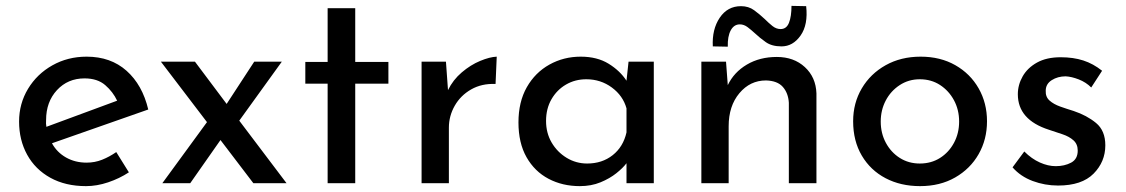

<svg xmlns="http://www.w3.org/2000/svg" viewBox="-20 -624 3834 654"><path d="M273 10Q203 10 151.5 -18.5Q100 -47 72.5 -97Q45 -147 45 -210Q45 -271 75.5 -321.5Q106 -372 158.5 -401.5Q211 -431 275 -431Q357 -431 411 -383Q465 -335 485 -251L157 -136Q174 -105 205 -87.5Q236 -70 275 -70Q303 -70 328 -80Q353 -90 376 -106L419 -37Q387 -16 348.5 -3Q310 10 273 10ZM137 -215Q136 -203 138 -192L379 -281Q365 -311 338.5 -334Q312 -357 268 -357Q211 -357 174 -317Q137 -277 137 -215Z M956 0H843L731 -147L628 0H533L685 -208L528 -414H644L752 -270L846 -414H940L795 -213Z M1096 -596H1190V-413H1303V-339H1190V0H1096V-339H1020V-413H1096Z M1499 -414 1506 -317Q1523 -352 1553 -377.5Q1583 -403 1615.5 -416.5Q1648 -430 1672 -431L1668 -338Q1621 -340 1585 -319.5Q1549 -299 1529 -264Q1509 -229 1509 -189V0H1416V-414Z M1955 10Q1896 10 1848.5 -15Q1801 -40 1773.5 -88.5Q1746 -137 1746 -207Q1746 -277 1774.5 -327Q1803 -377 1851.5 -404Q1900 -431 1958 -431Q2014 -431 2053 -407Q2092 -383 2114 -349L2121 -414H2207V0H2114V-68Q2102 -52 2079.5 -34Q2057 -16 2025.5 -3Q1994 10 1955 10ZM1980 -67Q2031 -67 2067 -95.5Q2103 -124 2114 -173V-255Q2102 -298 2064 -326Q2026 -354 1977 -354Q1939 -354 1908 -336Q1877 -318 1858.5 -286Q1840 -254 1840 -212Q1840 -171 1859 -138.5Q1878 -106 1910 -86.5Q1942 -67 1980 -67Z M2453 -414 2459 -334Q2480 -378 2524 -404Q2568 -430 2626 -430Q2684 -430 2721.5 -395.5Q2759 -361 2761 -306V0H2667V-274Q2665 -307 2646.5 -328Q2628 -349 2589 -350Q2535 -350 2498.5 -306.5Q2462 -263 2462 -194V0H2369V-414ZM2642 -466Q2609 -466 2588.5 -480.5Q2568 -495 2551 -511Q2539 -522 2526.5 -531.5Q2514 -541 2500 -541Q2480 -541 2469 -520.5Q2458 -500 2459 -465L2408 -466Q2405 -524 2431.5 -563.5Q2458 -603 2504 -603Q2530 -603 2549 -589Q2568 -575 2585 -559Q2598 -546 2611 -535.5Q2624 -525 2639 -525Q2659 -525 2667.5 -546.5Q2676 -568 2676 -604L2726 -603Q2733 -540 2707 -503Q2681 -466 2642 -466Z M2886 -211Q2886 -273 2915.5 -323Q2945 -373 2997 -402Q3049 -431 3116 -431Q3183 -431 3234 -402Q3285 -373 3313.5 -323Q3342 -273 3342 -211Q3342 -149 3313.5 -99Q3285 -49 3233.5 -19.5Q3182 10 3114 10Q3048 10 2996.5 -17Q2945 -44 2915.5 -94Q2886 -144 2886 -211ZM2980 -210Q2980 -170 2997.5 -137.5Q3015 -105 3045 -86Q3075 -67 3113 -67Q3152 -67 3182 -86Q3212 -105 3229.5 -137.5Q3247 -170 3247 -210Q3247 -250 3229.5 -282.5Q3212 -315 3182 -334.5Q3152 -354 3113 -354Q3075 -354 3044.5 -334Q3014 -314 2997 -281.5Q2980 -249 2980 -210Z M3584 8Q3539 8 3497.5 -7.5Q3456 -23 3429 -54L3469 -108Q3494 -83 3522 -70.5Q3550 -58 3576 -58Q3606 -58 3628.5 -70Q3651 -82 3651 -111Q3651 -133 3636.5 -146Q3622 -159 3599.5 -166.5Q3577 -174 3553 -182Q3447 -216 3447 -303Q3447 -335 3463.5 -364Q3480 -393 3512.5 -411Q3545 -429 3593 -429Q3636 -429 3670 -418Q3704 -407 3734 -383L3697 -326Q3679 -344 3654.5 -353.5Q3630 -363 3610 -364Q3583 -364 3562.5 -351Q3542 -338 3542 -315Q3541 -294 3555 -281.5Q3569 -269 3591.5 -261Q3614 -253 3637 -246Q3682 -231 3713.5 -205Q3745 -179 3745 -129Q3745 -73 3705 -32.5Q3665 8 3584 8Z"/></svg>

Font: Synthetic
Style: Regular
Weight: 400
Designer: Santiago Orozco
Foundry: Typemade
Version: Version 2.000; ttfautohint (v1.8.4.7-5d5b)